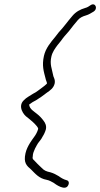

<svg xmlns="http://www.w3.org/2000/svg" viewBox="-20 -737 468 896"><path d="M91 -269C61 -240 91 -199 108 -189C123 -177 140 -163 152 -148C154 -145 159 -139 158 -135C155 -123 147 -108 140 -99L130 -85L120 -70C112 -57 103 -40 99 -22C89 23 104 36 126 55C145 74 163 96 197 102C209 104 221 111 230 116C238 122 286 158 299 126C304 115 300 106 291 104C276 100 265 93 254 85C243 78 229 71 215 67C196 63 186 59 174 46C161 34 150 23 139 11C132 5 131 2 133 -8C133 -13 134 -18 135 -22C136 -25 137 -29 139 -33L144 -45C146 -49 149 -53 151 -58C158 -73 172 -84 179 -100C185 -109 191 -122 194 -133C198 -150 191 -164 183 -174C175 -185 164 -197 152 -206C138 -218 119 -227 116 -248L117 -250C126 -257 139 -265 148 -269C163 -278 183 -292 198 -304C214 -315 230 -326 235 -347C237 -356 236 -365 232 -374C230 -379 228 -383 228 -386C223 -414 211 -437 220 -474C225 -495 237 -511 248 -526L265 -547C270 -554 275 -561 281 -568L302 -592L323 -619L343 -643C353 -655 367 -661 381 -665C395 -669 405 -676 417 -683C439 -698 424 -727 403 -713C396 -708 387 -702 378 -700C354 -693 334 -682 318 -663C296 -638 277 -610 254 -586L237 -564C217 -540 193 -512 185 -476C175 -431 184 -404 192 -373C193 -368 195 -361 198 -354C199 -351 199 -349 199 -347C199 -346 197 -345 196 -344C192 -340 186 -335 179 -330C166 -321 149 -306 135 -300C119 -289 104 -283 91 -269Z"/></svg>

Font: Stray Cat
Style: CnObl
Weight: 400
Version: Version 1.0